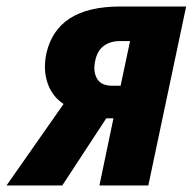

<svg xmlns="http://www.w3.org/2000/svg" viewBox="-72 -569 591 589"><path d="M-52 0 123 -250Q88 -273 74 -314Q60 -355 70 -404Q102 -549 296 -549H499L383 0H233L276 -206H254L119 0ZM272 -306H298L327 -443H296Q266 -443 246 -428Q226 -413 220 -382Q213 -350 225.5 -328Q238 -306 272 -306Z"/></svg>

Font: Noto Sans Condensed ExtraBold
Style: Italic
Weight: 800
Width: 3
Italic angle: -12°
Designer: Monotype Design Team
Foundry: Monotype Imaging Inc.
Version: Version 2.013; ttfautohint (v1.8.4.7-5d5b)